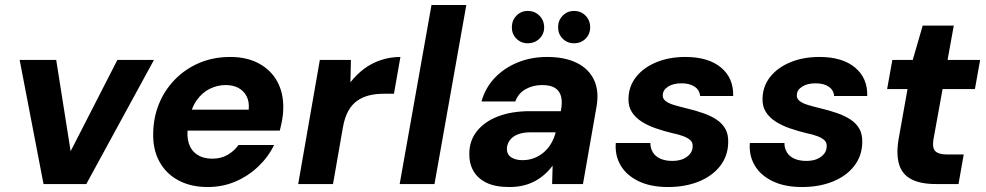

<svg xmlns="http://www.w3.org/2000/svg" viewBox="-20 -740 3964 772"><path d="M155 0 59 -499H206L264 -132L452 -499H599L327 0Z M815 12Q747 12 697 -15Q647 -42 620.5 -91Q594 -140 596 -206Q597 -268 619.5 -323Q642 -378 683.5 -420.5Q725 -463 781.5 -487Q838 -511 906 -511Q973 -511 1021.5 -484.5Q1070 -458 1095 -412Q1120 -366 1119 -305Q1119 -282 1114.5 -258Q1110 -234 1105 -215H695L710 -299H980Q983 -331 971.5 -353Q960 -375 938.5 -386.5Q917 -398 888 -398Q854 -398 823.5 -383Q793 -368 771 -337Q749 -306 741 -259L736 -230Q730 -193 739 -164Q748 -135 772.5 -118.5Q797 -102 834 -102Q869 -102 895.5 -117.5Q922 -133 939 -157H1082Q1059 -109 1018.5 -70.5Q978 -32 926.5 -10Q875 12 815 12Z M1179 0 1266 -499H1391L1389 -409Q1413 -440 1443.5 -463Q1474 -486 1511.5 -498.5Q1549 -511 1590 -511L1564 -363H1522Q1491 -363 1464.5 -356.5Q1438 -350 1416.5 -335Q1395 -320 1380.5 -294Q1366 -268 1359 -229L1319 0Z M1587 0 1715 -720H1855L1727 0Z M2028 12Q1971 12 1935.5 -5.5Q1900 -23 1883 -53.5Q1866 -84 1867 -122Q1867 -174 1897.5 -212.5Q1928 -251 1982.5 -272Q2037 -293 2112 -293H2235Q2242 -329 2236 -352Q2230 -375 2211.5 -386.5Q2193 -398 2160 -398Q2123 -398 2093.5 -381.5Q2064 -365 2052 -332H1916Q1931 -386 1968.5 -426Q2006 -466 2060.5 -488.5Q2115 -511 2180 -511Q2251 -511 2299.5 -487Q2348 -463 2369 -417.5Q2390 -372 2378 -308L2324 0H2200L2202 -74Q2188 -55 2170 -39Q2152 -23 2130.5 -11.5Q2109 0 2083.5 6Q2058 12 2028 12ZM2081 -96Q2106 -96 2128 -104.5Q2150 -113 2167.5 -128.5Q2185 -144 2196.5 -164Q2208 -184 2214 -207V-208H2113Q2084 -208 2063 -200Q2042 -192 2030.5 -177Q2019 -162 2018 -142Q2018 -119 2035.5 -107.5Q2053 -96 2081 -96ZM2102 -566Q2075 -566 2056.5 -584.5Q2038 -603 2038 -630Q2038 -658 2056.5 -677Q2075 -696 2102 -696Q2130 -696 2149 -677Q2168 -658 2168 -630Q2168 -603 2149 -584.5Q2130 -566 2102 -566ZM2288 -566Q2261 -566 2242.5 -584.5Q2224 -603 2224 -630Q2224 -658 2242.5 -677Q2261 -696 2288 -696Q2316 -696 2334.5 -677Q2353 -658 2353 -630Q2353 -603 2334.5 -584.5Q2316 -566 2288 -566Z M2666 12Q2596 12 2547.5 -11.5Q2499 -35 2475.5 -75Q2452 -115 2456 -165H2595Q2595 -144 2605 -127.5Q2615 -111 2635 -102Q2655 -93 2683 -93Q2709 -93 2727 -101Q2745 -109 2755 -122Q2765 -135 2765 -151Q2766 -167 2755.5 -176.5Q2745 -186 2726 -193Q2707 -200 2682 -205Q2649 -213 2617 -224Q2585 -235 2560 -251Q2535 -267 2520.5 -289.5Q2506 -312 2507 -344Q2508 -393 2537.5 -430.5Q2567 -468 2618.5 -489.5Q2670 -511 2736 -511Q2828 -511 2879 -468.5Q2930 -426 2928 -354H2795Q2793 -378 2773 -391.5Q2753 -405 2720 -405Q2687 -405 2666 -391.5Q2645 -378 2645 -357Q2644 -344 2655.5 -334.5Q2667 -325 2688 -318.5Q2709 -312 2738 -305Q2776 -296 2807.5 -285Q2839 -274 2862 -258.5Q2885 -243 2897 -221Q2909 -199 2908 -167Q2907 -113 2875.5 -72.5Q2844 -32 2789.5 -10Q2735 12 2666 12Z M3205 12Q3135 12 3086.5 -11.5Q3038 -35 3014.5 -75Q2991 -115 2995 -165H3134Q3134 -144 3144 -127.5Q3154 -111 3174 -102Q3194 -93 3222 -93Q3248 -93 3266 -101Q3284 -109 3294 -122Q3304 -135 3304 -151Q3305 -167 3294.5 -176.5Q3284 -186 3265 -193Q3246 -200 3221 -205Q3188 -213 3156 -224Q3124 -235 3099 -251Q3074 -267 3059.5 -289.5Q3045 -312 3046 -344Q3047 -393 3076.5 -430.5Q3106 -468 3157.5 -489.5Q3209 -511 3275 -511Q3367 -511 3418 -468.5Q3469 -426 3467 -354H3334Q3332 -378 3312 -391.5Q3292 -405 3259 -405Q3226 -405 3205 -391.5Q3184 -378 3184 -357Q3183 -344 3194.5 -334.5Q3206 -325 3227 -318.5Q3248 -312 3277 -305Q3315 -296 3346.5 -285Q3378 -274 3401 -258.5Q3424 -243 3436 -221Q3448 -199 3447 -167Q3446 -113 3414.5 -72.5Q3383 -32 3328.5 -10Q3274 12 3205 12Z M3743 0Q3681 0 3644 -19.5Q3607 -39 3595 -79.5Q3583 -120 3593 -180L3629 -382H3547L3568 -499H3650L3690 -637H3815L3790 -499H3921L3900 -382H3770L3733 -178Q3728 -144 3741.5 -131.5Q3755 -119 3786 -119H3855L3834 0Z"/></svg>

Font: DM Sans 20pt ExtraBold
Style: Italic
Weight: 800
Italic angle: -10°
Version: Version 4.004;gftools[0.9.30]